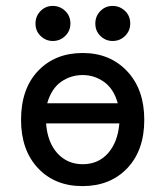

<svg xmlns="http://www.w3.org/2000/svg" viewBox="-20 -631 565 655"><path d="M51.8 -222.2Q51.8 -328.1 109.9 -389.2Q168 -450.2 262.2 -450.2Q355 -450.2 413.6 -388.2Q472.2 -326.2 472.2 -222.2Q472.2 -118.2 414.1 -57.1Q356 3.9 261.2 3.9Q167 3.9 109.4 -57.6Q51.8 -119.1 51.8 -222.2ZM101.1 -550.8Q101.1 -575.7 118.2 -593.3Q135.3 -610.8 160.2 -610.8Q184.1 -610.8 202.1 -594Q220.2 -577.1 220.2 -550.8Q220.2 -525.9 202.6 -508.5Q185.1 -491.2 160.2 -491.2Q136.2 -491.2 118.7 -508.1Q101.1 -524.9 101.1 -550.8ZM137.2 -210Q142.1 -145 176 -107.9Q210 -70.8 262.2 -70.8Q315.4 -70.8 348.6 -108.4Q381.8 -146 387.2 -210ZM141.1 -278.8H381.8Q367.7 -328.6 334.7 -351.8Q301.8 -375 262.2 -375Q221.2 -375 188.2 -351.8Q155.3 -328.6 141.1 -278.8ZM305.2 -550.8Q305.2 -575.7 322.3 -593.3Q339.4 -610.8 364.3 -610.8Q388.2 -610.8 406.2 -594Q424.3 -577.1 424.3 -550.8Q424.3 -525.9 406.7 -508.5Q389.2 -491.2 364.3 -491.2Q340.3 -491.2 322.8 -508.1Q305.2 -524.9 305.2 -550.8Z"/></svg>

Font: CMU Typewriter Text
Style: Bold
Weight: 700
Version: Version 0.7.0